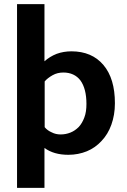

<svg xmlns="http://www.w3.org/2000/svg" viewBox="-20 -734 612 924"><path d="M533 -237C533 -199 527 -165 516 -134C505 -103 489 -77 469 -56C449 -34 425 -17 398 -6C371 5 341 11 309 11C262 11 224 0 194 -22V170H62V-714H194V-439C211 -454 230 -466 253 -475C275 -483 299 -487 324 -487C389 -487 441 -465 478 -421C515 -377 533 -316 533 -237ZM396 -234C396 -283 386 -321 367 -347C348 -372 320 -385 285 -385C266 -385 249 -381 233 -372C217 -363 204 -353 195 -342V-122C204 -111 215 -103 229 -97C242 -90 257 -87 272 -87C288 -87 304 -90 319 -96C334 -102 347 -111 359 -123C370 -135 379 -150 386 -169C393 -187 396 -209 396 -234Z"/></svg>

Font: Holmes&Hills Bold
Style: Bold
Weight: 500
Designer: Noopur Datye, Girish Dalvi, Yashodeep Gholap, Pallavi Karambelkar
Foundry: Ek Type
Version: ""